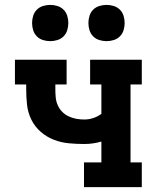

<svg xmlns="http://www.w3.org/2000/svg" viewBox="-20 -764 640 784"><path d="M323 0V-101H394V-186Q377 -181 359.5 -178.5Q342 -176 324 -176Q292 -176 260.5 -179Q229 -182 199.5 -193.5Q170 -205 146 -226Q122 -247 108 -275.5Q94 -304 90.5 -335.5Q87 -367 87 -399V-419H41V-520H252V-419H206V-399Q206 -383 207.5 -366.5Q209 -350 215.5 -335Q222 -320 233.5 -308Q245 -296 260 -289Q275 -282 291 -279Q307 -276 324 -276Q343 -276 361 -282Q379 -288 394 -299V-419H348V-520H559V-419H513V-101H559V0ZM415 -596Q400 -596 385.5 -600.5Q371 -605 360.5 -615.5Q350 -626 345.5 -640.5Q341 -655 341 -670Q341 -685 345.5 -699.5Q350 -714 360.5 -724.5Q371 -735 385.5 -739.5Q400 -744 415 -744Q430 -744 444.5 -739.5Q459 -735 469.5 -724.5Q480 -714 484.5 -699.5Q489 -685 489 -670Q489 -655 484.5 -640.5Q480 -626 469.5 -615.5Q459 -605 444.5 -600.5Q430 -596 415 -596ZM185 -596Q170 -596 155.5 -600.5Q141 -605 130.5 -615.5Q120 -626 115.5 -640.5Q111 -655 111 -670Q111 -685 115.5 -699.5Q120 -714 130.5 -724.5Q141 -735 155.5 -739.5Q170 -744 185 -744Q200 -744 214.5 -739.5Q229 -735 239.5 -724.5Q250 -714 254.5 -699.5Q259 -685 259 -670Q259 -655 254.5 -640.5Q250 -626 239.5 -615.5Q229 -605 214.5 -600.5Q200 -596 185 -596Z"/></svg>

Font: Iosevka HT Extended
Style: Bold
Weight: 700
Width: 7
Monospace: yes
Designer: Belleve Invis
Foundry: Belleve Invis
Version: Version 32.3.0; ttfautohint (v1.8.4)